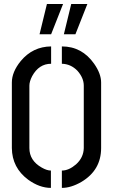

<svg xmlns="http://www.w3.org/2000/svg" viewBox="-20 -916 554 941"><path d="M293 -748 329.1 -896.5H408.2L349.6 -748ZM173.8 -748 210 -896.5H289.1L230.5 -748ZM38.1 -190.4V-511.7Q38.1 -563.5 82 -617.2Q140.6 -687.5 230.5 -688.5V-603.5Q170.9 -603.5 137.7 -543Q124 -516.6 124 -496.1V-190.4Q124 -128.9 184.6 -94.7Q210 -80.1 229.5 -80.1V4.9Q173.8 4.9 118.2 -35.2Q39.1 -93.8 38.1 -190.4ZM283.2 4.9V-80.1Q317.4 -80.1 352.5 -110.4Q389.6 -143.6 390.6 -190.4V-496.1Q390.6 -534.2 359.4 -569.3Q327.1 -602.5 283.2 -603.5V-688.5Q381.8 -688.5 441.4 -603.5Q475.6 -554.7 475.6 -511.7V-190.4Q475.6 -82 378.9 -24.4Q328.1 4.9 283.2 4.9Z"/></svg>

Font: Post No Bills Colombo
Style: SemiBold
Weight: 700
Designer: Kosala Senevirathne, Siva Puranthara, Lasantha Premarathna, Tharique Azeez
Foundry: Mooniak
Version: Version 1.220 ; ttfautohint (v1.5)